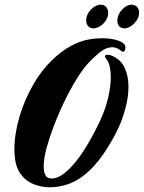

<svg xmlns="http://www.w3.org/2000/svg" viewBox="-20 -783 609 813"><path d="M192 10Q154 10 120.5 -4Q87 -18 66 -48.5Q45 -79 42 -126Q41 -132 41 -138Q41 -144 41 -150Q41 -216 62.5 -289Q84 -362 123 -428.5Q162 -495 215 -542Q259 -581 306 -601Q353 -621 414 -621Q444 -621 469.5 -614.5Q495 -608 506 -596Q511 -591 511 -581Q511 -575 508.5 -569.5Q506 -564 501 -564Q496 -564 491 -569Q474 -583 456 -583Q428 -583 399 -558.5Q370 -534 345 -506Q317 -472 288.5 -421.5Q260 -371 237 -320Q223 -289 206 -244.5Q189 -200 177 -155.5Q165 -111 165 -78Q165 -55 172.5 -41Q180 -27 199 -27Q240 -27 293.5 -89.5Q347 -152 404 -272Q427 -322 438 -369.5Q449 -417 449 -455Q449 -512 429 -535Q424 -542 424 -544Q424 -551 436 -551Q445 -551 454 -547Q493 -530 508.5 -494.5Q524 -459 524 -417Q524 -371 511 -324Q498 -277 483 -245Q457 -188 418 -131Q379 -74 332 -38Q303 -15 266 -2.5Q229 10 192 10ZM375 -663Q362 -663 353.5 -672Q345 -681 345 -696Q345 -722 365 -742.5Q385 -763 407 -763Q421 -763 429.5 -753.5Q438 -744 438 -729Q438 -704 418 -683.5Q398 -663 375 -663ZM507 -663Q493 -663 485 -672Q477 -681 477 -695Q477 -721 496.5 -742Q516 -763 538 -763Q552 -763 560.5 -753.5Q569 -744 569 -730Q569 -705 548.5 -684Q528 -663 507 -663Z"/></svg>

Font: Praise
Style: Regular
Weight: 400
Designer: Robert E. Leuschke
Foundry: Robert E. Leuschke
Version: Version 1.100; ttfautohint (v1.8.3)